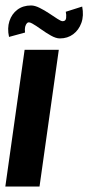

<svg xmlns="http://www.w3.org/2000/svg" viewBox="-30 -682 324 702"><path d="M60 -500H185L114.5 0H-10.5ZM189 -541.5Q174.5 -541.5 156 -552Q137.5 -562.5 119.8 -575.2Q102 -588 88.2 -595.8Q74.5 -603.5 69.5 -598Q64 -592.5 62 -584.2Q60 -576 61.5 -563L3 -547Q-4 -579 4.5 -605Q13 -631 33.5 -646.5Q54 -662 83.5 -662Q97.5 -662 115 -653.2Q132.5 -644.5 149.5 -633.2Q166.5 -622 179.8 -613.2Q193 -604.5 199 -604.5Q210.5 -604.5 211.8 -616.2Q213 -628 210.5 -639L270.5 -658Q277 -624.5 267.5 -598.2Q258 -572 237.5 -556.8Q217 -541.5 189 -541.5Z"/></svg>

Font: Urbanist
Style: Bold Italic
Weight: 700
Italic angle: -8°
Designer: Corey Hu
Foundry: Corey Hu
Version: Version 1.330; ttfautohint (v1.8.4.7-5d5b)